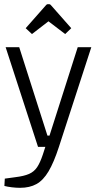

<svg xmlns="http://www.w3.org/2000/svg" viewBox="-20 -726 464 919"><path d="M162 -23 7 -500H72L207 -77H217L352 -500H417L262 -23ZM76 173Q58 173 37 170.5Q16 168 1 164L3 129L54 122Q95 117 119 106.5Q143 96 157.5 74.5Q172 53 185 14L197 -23H262Q238 51 212.5 94Q187 137 154.5 155Q122 173 76 173ZM133 -563 103 -591 200 -701Q204 -706 208 -706H216Q220 -706 224 -701L321 -591L292 -563L212 -624Z"/></svg>

Font: Changa ExtraLight
Style: Regular
Weight: 250
Designer: Eduardo Rodriguez Tunni
Foundry: Eduardo Rodriguez Tunni
Version: Version 3.002; ttfautohint (v1.8.2)